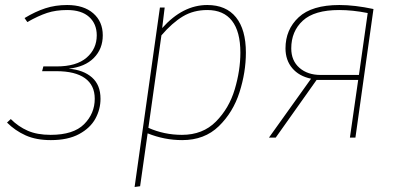

<svg xmlns="http://www.w3.org/2000/svg" viewBox="-20 -549 1592 766"><path d="M390 -408Q390 -354 354.5 -318Q319 -282 254 -275Q313 -270 347 -240Q381 -210 381 -155Q381 -113 360.5 -75.5Q340 -38 295.5 -14Q251 10 183 10Q124 10 82 -9Q40 -28 8 -60L23 -74Q53 -44 90.5 -27.5Q128 -11 182 -11Q273 -11 315.5 -53.5Q358 -96 358 -155Q358 -209 319 -237Q280 -265 205 -265H148L153 -284H206Q285 -284 325.5 -319Q366 -354 366 -408Q366 -454 335.5 -481.5Q305 -509 248 -509Q203 -509 168 -497.5Q133 -486 89 -461L78 -477Q121 -503 161 -516Q201 -529 248 -529Q314 -529 352 -496Q390 -463 390 -408Z M618 -519H637L627 -437Q709 -529 807 -529Q882 -529 921.5 -480Q961 -431 961 -339Q961 -261 935.5 -181Q910 -101 853 -45.5Q796 10 707 10Q636 10 569 -17L539 194L517 197ZM939 -339Q939 -423 905.5 -466Q872 -509 807 -509Q752 -509 709.5 -483.5Q667 -458 624 -408L572 -39Q635 -11 706 -11Q789 -11 841.5 -64Q894 -117 916.5 -192.5Q939 -268 939 -339Z M1470 -513 1398 0H1376L1409 -230H1243L1080 0H1053L1221 -235Q1173 -245 1146 -277Q1119 -309 1119 -356Q1119 -431 1171.5 -480Q1224 -529 1334 -529Q1395 -529 1470 -513ZM1142 -356Q1142 -307 1174.5 -278.5Q1207 -250 1259 -250H1412L1447 -497Q1387 -509 1333 -509Q1234 -509 1188 -466.5Q1142 -424 1142 -356Z"/></svg>

Font: FiraGO Thin
Style: Italic
Weight: 100
Italic angle: -8°
Designer: bBox Type GmbH
Foundry: bBox Type GmbH
Version: Version 1.001